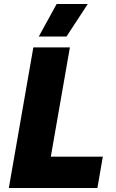

<svg xmlns="http://www.w3.org/2000/svg" viewBox="-20 -936 579 956"><path d="M24 0H465L492 -156H233L328 -700H146ZM417 -916H262L173 -754H311Z"/></svg>

Font: Fixel Display ExtraBold
Style: Italic
Weight: 800
Italic angle: -10°
Designer: AlfaBravo + MacPaw
Foundry: Kyrylo Tkachov, Marchela Mozhyna, Serhii Makarenko, Maria Weinstein, Zakhar Kryvoshyya
Version: Version 1.210;Glyphs 3.2 (3217)